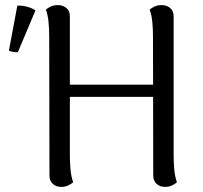

<svg xmlns="http://www.w3.org/2000/svg" viewBox="-20 -722 797 753"><path d="M254 -114Q254 -85 256.5 -57Q259 -29 267 -7Q261 -2 249 4.5Q237 11 220 11Q200 11 187 -1Q174 -13 174 -33L173 -577Q173 -607 170.5 -634.5Q168 -662 160 -684Q166 -690 178 -696Q190 -702 207 -702Q227 -702 240.5 -690.5Q254 -679 254 -658ZM661 -114Q661 -85 663.5 -57Q666 -29 674 -7Q668 -2 656 4.5Q644 11 627 11Q607 11 594 -1Q581 -13 581 -33L580 -577Q580 -607 577.5 -634.5Q575 -662 567 -684Q573 -690 585 -696Q597 -702 614 -702Q634 -702 647.5 -690.5Q661 -679 661 -658ZM225 -390H608V-342H225ZM50 -517Q42 -517 31 -518.5Q20 -520 15 -524L48 -700Q66 -701 86.5 -695.5Q107 -690 119 -681Z"/></svg>

Font: Arima
Style: Regular
Weight: 400
Designer: Joana Correia and Natanael Gama
Foundry: NDISCOVER
Version: Version 1.101;gftools[0.9.23]